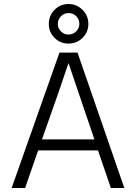

<svg xmlns="http://www.w3.org/2000/svg" viewBox="-20 -936 677 956"><path d="M283.5 -855Q268 -839 268 -817Q268 -795 283.5 -779.5Q299 -764 321 -764Q343 -764 359 -779.5Q375 -795 375 -817.5Q375 -840 359.5 -855.5Q344 -871 321.5 -871Q299 -871 283.5 -855ZM391 -887Q420 -858 420 -817Q420 -776 391 -747.5Q362 -719 321 -719Q280 -719 251.5 -747.5Q223 -776 223 -817Q223 -858 251.5 -887Q280 -916 321 -916Q362 -916 391 -887ZM105 0H38L276 -674H366L599 0H532L468 -187H170ZM321 -622Q283 -506 189 -242H450Z"/></svg>

Font: Hind Colombo Light
Style: Regular
Weight: 300
Designer: Jyotish Sonowal, Aditi Pimprikar
Foundry: Indian Type Foundry
Version: Version 1.000;PS 1.0;hotconv 1.0.86;makeotf.lib2.5.63406; tt